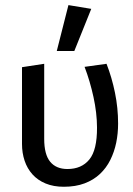

<svg xmlns="http://www.w3.org/2000/svg" viewBox="-20 -708 512 741"><path d="M226.2 12.8Q186.4 12.8 156.1 0.2Q125.8 -12.3 105.4 -34.9Q85.1 -57.5 75 -87.6Q64.9 -117.7 64.9 -152.7V-448.7L150.6 -461.8V-172.3Q150.6 -111.6 173.7 -83.7Q196.8 -55.7 240.3 -55.7Q294.7 -55.7 324.8 -92.4Q354.9 -129.1 354.4 -216Q354.2 -272 340.8 -333.5Q327.4 -395 306.4 -450L391.1 -461.8Q411.6 -409.4 423.7 -350.3Q435.8 -291.2 435.8 -230.9Q435.8 -193 428.5 -157.2Q421.1 -121.5 405.6 -90.5Q390.2 -59.6 365.6 -36.5Q341.1 -13.4 306.4 -0.3Q271.7 12.8 226.2 12.8ZM199.1 -511.1 244.1 -688.3 332.2 -673.8 266.8 -511.1Z"/></svg>

Font: Ancizar Sans Thin
Style: Regular
Weight: 100
Designer: Cesar Puertas, Viviana Monsalve, Julian Moncada, Julian Prieto, Jose Castro, Mariel Hernandez, Felipe Aragon, Sara Alarc
Version: Version 8.100